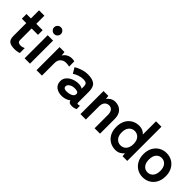

<svg xmlns="http://www.w3.org/2000/svg" viewBox="184 -1767 2831 2831"><g transform="rotate(45 1600.0 -351.0)"><path d="M258 11Q187 11 149.5 -15Q112 -41 112 -119V-384H20V-481H112V-650H224V-481H357V-384H224V-148Q224 -114 240.5 -102Q257 -90 288 -90Q307 -90 326.5 -96Q346 -102 357 -108V-5Q339 2 312 6.5Q285 11 258 11Z M462 0V-481H574V0ZM517 -560Q488 -560 467 -581Q446 -602 446 -631Q446 -660 467 -681Q488 -702 517 -702Q546 -702 567 -681Q588 -660 588 -631Q588 -602 567 -581Q546 -560 517 -560Z M710 0V-481H812L819 -413Q837 -449 875.5 -471Q914 -493 957 -493Q974 -493 988 -491Q1002 -489 1012 -486V-377Q999 -381 981.5 -383.5Q964 -386 941 -386Q892 -386 857.5 -354Q823 -322 823 -264V0Z M1250 7Q1172 10 1121.5 -27Q1071 -64 1071 -134Q1071 -185 1102 -221Q1133 -257 1182 -277.5Q1231 -298 1283 -299Q1309 -301 1332 -295Q1355 -289 1373 -278V-320Q1373 -367 1353 -381Q1333 -395 1294 -395Q1252 -395 1205.5 -379.5Q1159 -364 1126 -341L1075 -428Q1116 -454 1174 -473.5Q1232 -493 1294 -493Q1387 -493 1434 -455.5Q1481 -418 1481 -320V-99Q1481 -78 1490.5 -75Q1500 -72 1534 -82V-11Q1519 -4 1496.5 1.5Q1474 7 1448 7Q1417 7 1400.5 -3.5Q1384 -14 1377 -39Q1352 -18 1319 -6.5Q1286 5 1250 7ZM1248 -91Q1304 -93 1340.5 -113Q1377 -133 1375 -170Q1374 -194 1350.5 -203Q1327 -212 1292 -210Q1243 -209 1211 -185.5Q1179 -162 1180 -133Q1182 -88 1248 -91Z M1626 0V-481H1727L1733 -424Q1753 -452 1786 -472.5Q1819 -493 1864 -493Q1939 -493 1986.5 -445Q2034 -397 2034 -304V0H1921V-277Q1921 -334 1898 -362.5Q1875 -391 1836 -391Q1793 -391 1766 -361.5Q1739 -332 1739 -274V0Z M2364 11Q2298 11 2245.5 -19Q2193 -49 2162.5 -105.5Q2132 -162 2132 -241Q2132 -320 2162.5 -376.5Q2193 -433 2245.5 -463Q2298 -493 2364 -493Q2440 -493 2489 -438V-713H2602V0H2504L2499 -55Q2474 -24 2439.5 -6.5Q2405 11 2364 11ZM2369 -91Q2422 -91 2457 -130Q2492 -169 2492 -241Q2492 -313 2457 -352Q2422 -391 2369 -391Q2316 -391 2281 -352Q2246 -313 2246 -241Q2246 -169 2281 -130Q2316 -91 2369 -91Z M2931 11Q2865 11 2812.5 -20.5Q2760 -52 2729.5 -108.5Q2699 -165 2699 -241Q2699 -317 2729.5 -373.5Q2760 -430 2812.5 -461.5Q2865 -493 2931 -493Q2999 -493 3051.5 -461.5Q3104 -430 3134 -373.5Q3164 -317 3164 -241Q3164 -165 3134 -108.5Q3104 -52 3051.5 -20.5Q2999 11 2931 11ZM2931 -91Q2984 -91 3017.5 -130Q3051 -169 3051 -241Q3051 -313 3017.5 -352Q2984 -391 2931 -391Q2879 -391 2846 -352Q2813 -313 2813 -241Q2813 -169 2846 -130Q2879 -91 2931 -91Z"/></g></svg>

Font: Zen Kaku Gothic New
Style: Bold
Weight: 700
Designer: Yoshimichi Ohira
Foundry: Positype
Version: Version 1.002